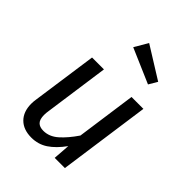

<svg xmlns="http://www.w3.org/2000/svg" viewBox="-231 -914 1039 1039"><g transform="rotate(45 288.0 -394.5)"><path d="M70 -118Q70 -135 73 -153L126 -527H217L165 -157Q162 -139 162 -124Q162 -90 176.5 -75Q191 -60 220 -60Q265 -60 303.5 -94Q342 -128 380 -184L428 -527H519L445 0H367L374 -97Q335 -43 293.5 -15.5Q252 12 200 12Q139 12 104.5 -22.5Q70 -57 70 -118ZM472 -687 443 -638 244 -724 289 -801Z"/></g></svg>

Font: Fira Sans
Style: Italic
Weight: 400
Italic angle: -8°
Designer: bBox Type GmbH & Carrois Corporate GbR & Edenspiekermann AG
Foundry: bBox Type GmbH & Carrois Corporate GbR & Edenspiekermann AG
Version: Version 4.301